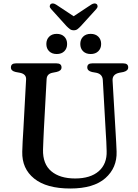

<svg xmlns="http://www.w3.org/2000/svg" viewBox="-20 -1063 791 1100"><path d="M586.5 -293.5 569 -604.5Q567 -638.5 532 -646L507 -650.5Q480 -657 480 -677Q480 -700 508 -700H686Q714.5 -700 714.5 -677Q714.5 -657.5 687 -650.5L663 -646Q622.5 -637 625 -601L643 -293Q644.5 -268 645.8 -244Q647 -220 648 -194.5Q651 -102 583.8 -42.5Q516.5 17 382.5 17Q246.5 17 175.8 -40Q105 -97 107.5 -194Q107.5 -215.5 109.8 -253.2Q112 -291 114 -323L129.5 -608Q131 -638.5 94.5 -646L70 -650.5Q42.5 -656.5 42.5 -676.5Q42.5 -700 71 -700H304Q332.5 -700 332.5 -676.5Q332.5 -657.5 305 -651L280 -646Q248.5 -639.5 247 -609.5L231.5 -323.5Q229.5 -287.5 228.5 -258.8Q227.5 -230 226.5 -206Q224.5 -123.5 273.8 -82Q323 -40.5 410.5 -40.5Q498 -40.5 545.8 -82.2Q593.5 -124 591 -198Q590 -231 589 -252.8Q588 -274.5 586.5 -293.5ZM305 -753.5Q278 -753.5 261.8 -769.2Q245.5 -785 245.5 -811Q245.5 -837 261.8 -853Q278 -869 305 -869Q332.5 -869 348.5 -853Q364.5 -837 364.5 -811Q364.5 -785.5 348.5 -769.5Q332.5 -753.5 305 -753.5ZM499.5 -753.5Q472.5 -753.5 456.2 -769.2Q440 -785 440 -811Q440 -837 456.2 -853Q472.5 -869 499.5 -869Q527 -869 543.2 -853Q559.5 -837 559.5 -811Q559.5 -785.5 543.2 -769.5Q527 -753.5 499.5 -753.5ZM443 -913.5Q432.5 -902.5 424 -896Q415.5 -889.5 402.5 -889.5Q389.5 -889.5 380.8 -896Q372 -902.5 361 -913.5L272.5 -1011.5Q264.5 -1020 265 -1027.8Q265.5 -1035.5 270.5 -1039.5Q282 -1048.5 301.5 -1036.5L402 -970L502.5 -1036.5Q522 -1048.5 534 -1039.5Q538.5 -1035.5 539 -1027.8Q539.5 -1020 532 -1011.5Z"/></svg>

Font: Fraunces 9pt S050
Style: Regular
Weight: 400
Version: Version 1.000; ttfautohint (v1.8.3)